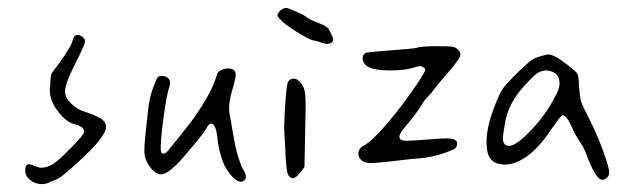

<svg xmlns="http://www.w3.org/2000/svg" viewBox="-20 -555 1580 480"><path d="M192.4 -451.2Q192.4 -452.1 192.4 -453.1Q192.4 -458 186 -462.9Q179.7 -467.8 173.8 -467.8Q164.1 -467.8 161.1 -452.1Q159.2 -443.4 143.1 -418.9Q127 -394.5 110.4 -374Q105.5 -366.2 105.5 -336.9Q105.5 -336.9 104.5 -336.9Q104.5 -334 104.5 -330.1Q104.5 -302.7 125 -276.4Q145.5 -250 164.1 -245.1Q190.4 -239.3 190.4 -225.6Q190.4 -218.8 158.2 -186Q126 -153.3 113.3 -145.5Q97.7 -135.7 84 -135.7Q76.2 -135.7 66.4 -140.1Q56.6 -144.5 52.7 -144.5Q43 -144.5 43 -128.9Q43 -115.2 55.2 -105Q67.4 -94.7 85 -94.7Q96.7 -94.7 108.4 -101.6Q124 -106.4 134.3 -114.3Q144.5 -122.1 171.9 -146.5Q245.1 -212.9 245.1 -237.3Q245.1 -243.2 242.2 -249Q235.4 -261.7 187.5 -277.3Q173.8 -281.2 158.2 -295.9Q142.6 -310.5 142.6 -326.2Q142.6 -345.7 167.5 -394.5Q192.4 -443.4 192.4 -451.2Z M552.7 -286.1Q552.7 -302.7 561 -331.1Q569.3 -359.4 569.3 -368.2Q569.3 -383.8 549.8 -383.8Q540 -383.8 531.2 -378.9Q522.5 -374 521.5 -365.2Q512.7 -336.9 493.2 -304.2Q473.6 -271.5 456.5 -249Q439.5 -226.6 404.3 -183.6Q395.5 -170.9 387.7 -170.9Q381.8 -170.9 381.8 -184.6Q381.8 -210 389.6 -266.6Q397.5 -323.2 404.3 -340.8Q405.3 -342.8 405.3 -347.7Q405.3 -355.5 399.4 -360.4Q393.6 -365.2 383.8 -365.2Q374 -365.2 371.1 -356.4Q369.1 -352.5 366.2 -344.7Q352.5 -312.5 348.6 -264.6Q340.8 -198.2 340.8 -179.7Q340.8 -161.1 348.6 -147.5Q365.2 -119.1 382.8 -119.1Q401.4 -119.1 439.5 -163.1Q445.3 -169.9 466.3 -194.8Q487.3 -219.7 496.1 -234.4Q502 -246.1 507.8 -246.1Q519.5 -246.1 523.4 -210.9Q525.4 -188.5 532.2 -166Q539.1 -139.6 554.7 -120.1Q570.3 -100.6 583 -100.6Q586.9 -100.6 590.8 -104Q594.7 -107.4 594.7 -113.3Q594.7 -121.1 586.9 -132.8Q571.3 -165 561.5 -227.5Q558.6 -242.2 557.6 -251Q552.7 -271.5 552.7 -286.1Z M681.6 -505.9Q688.5 -496.1 720.7 -476.1Q752.9 -456.1 762.7 -454.1Q771.5 -453.1 781.2 -449.2Q791 -445.3 796.9 -445.3Q812.5 -445.3 812.5 -456.1Q812.5 -461.9 807.6 -470.7Q802.7 -482.4 797.9 -486.8Q793 -491.2 772.5 -499Q750 -507.8 743.2 -514.6Q737.3 -518.6 727.5 -522.9Q717.8 -527.3 708 -531.2Q698.2 -535.2 697.3 -535.2Q687.5 -535.2 680.7 -528.3Q673.8 -521.5 673.8 -516.6Q673.8 -512.7 681.6 -505.9ZM729.5 -350.6Q722.7 -358.4 713.9 -358.4Q705.1 -358.4 700.2 -350.6Q697.3 -345.7 694.8 -316.9Q692.4 -288.1 691.4 -264.6Q690.4 -241.2 690.4 -236.3Q690.4 -227.5 693.4 -178.7Q695.3 -122.1 702.1 -115.2Q708 -109.4 711.9 -109.4Q719.7 -109.4 730.5 -124Q731.4 -123 741.2 -137.7Q744.1 -267.6 744.1 -286.1Q744.1 -318.4 741.2 -329.6Q738.3 -340.8 729.5 -350.6Z M996.1 -203.1Q978.5 -203.1 978.5 -212.9Q978.5 -219.7 987.3 -231Q996.1 -242.2 1010.3 -259.3Q1024.4 -276.4 1032.2 -290Q1040 -303.7 1050.3 -314Q1060.5 -324.2 1065.4 -332Q1068.4 -336.9 1099.6 -373Q1130.9 -409.2 1130.9 -418Q1130.9 -418.9 1130.9 -419.9Q1130.9 -426.8 1123 -432.6Q1117.2 -437.5 1109.4 -438.5Q1101.6 -439.5 1072.3 -439.5Q1033.2 -439.5 1021.5 -435.5Q1016.6 -433.6 957.5 -429.2Q898.4 -424.8 894.5 -422.9Q886.7 -418.9 886.7 -409.2Q886.7 -378.9 954.1 -378.9Q995.1 -378.9 1016.6 -386.7Q1025.4 -389.6 1030.3 -389.6Q1034.2 -389.6 1038.6 -386.7Q1043 -383.8 1043 -380.9Q1043 -376 1026.4 -350.6Q986.3 -291 948.2 -246.6Q910.2 -202.1 888.7 -190.4Q876 -183.6 876 -170.9Q876 -165 878.9 -160.2Q885.7 -147.5 907.2 -147.5Q922.9 -147.5 962.9 -152.3Q979.5 -154.3 1005.9 -157.2Q1033.2 -159.2 1045.9 -161.1Q1058.6 -163.1 1076.7 -168Q1094.7 -172.9 1114.3 -181.6Q1123 -186.5 1123 -196.3Q1123 -209 1096.7 -209Q1083 -209 1046.9 -206.1Q1010.7 -203.1 996.1 -203.1Z M1502.9 -124Q1502.9 -133.8 1493.2 -162.1Q1477.5 -210 1451.2 -261.7Q1435.5 -292 1432.6 -301.8Q1429.7 -311.5 1427.7 -336.9Q1426.8 -361.3 1424.8 -367.2Q1422.9 -373 1416 -378.9Q1415 -379.9 1408.2 -385.3Q1401.4 -390.6 1397 -394Q1392.6 -397.5 1385.3 -402.8Q1377.9 -408.2 1372.6 -411.1Q1367.2 -414.1 1361.3 -416.5Q1355.5 -418.9 1351.6 -418.9Q1350.6 -418.9 1349.6 -418.9Q1322.3 -413.1 1312.5 -407.2Q1302.7 -401.4 1270.5 -370.1Q1250 -349.6 1241.2 -338.9Q1232.4 -328.1 1225.6 -311.5Q1196.3 -245.1 1196.3 -200.2Q1196.3 -185.5 1199.2 -172.9Q1207 -143.6 1242.2 -143.6Q1261.7 -143.6 1283.2 -155.3Q1321.3 -175.8 1359.4 -233.4Q1363.3 -238.3 1370.1 -248Q1381.8 -266.6 1387.7 -266.6Q1396.5 -266.6 1411.1 -234.4Q1416 -221.7 1427.2 -204.6Q1438.5 -187.5 1443.4 -175.8Q1468.8 -105.5 1485.4 -105.5Q1487.3 -105.5 1490.7 -106.4Q1494.1 -107.4 1498.5 -111.8Q1502.9 -116.2 1502.9 -124ZM1237.3 -209Q1237.3 -217.8 1242.2 -245.1Q1250 -297.9 1293.9 -343.8Q1315.4 -367.2 1324.7 -373Q1334 -378.9 1347.7 -378.9Q1347.7 -378.9 1347.7 -378.9Q1378.9 -375 1378.9 -346.7Q1378.9 -333 1369.1 -316.4Q1345.7 -268.6 1306.6 -228.5Q1270.5 -190.4 1252.9 -190.4Q1237.3 -190.4 1237.3 -209Z"/></svg>

Font: 辰宇落雁體 Thin
Style: Regular
Weight: 100
Designer: Written by Liu, Wei-Chen; Created by Wang, Li-Yu.
Foundry: New Value
Version: Version 1.000